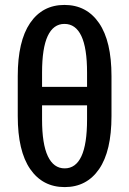

<svg xmlns="http://www.w3.org/2000/svg" viewBox="-20 -741 519 771"><path d="M427.7 -274.9Q427.7 -134.3 377.9 -62Q328.1 10.3 239.7 10.3Q151.4 10.3 101.3 -62Q51.3 -134.3 51.3 -274.9V-435.5Q51.3 -575.7 100.8 -648.4Q150.4 -721.2 238.8 -721.2Q327.6 -721.2 377.7 -648.4Q427.7 -575.7 427.7 -435.5ZM148.9 -392.1H329.6V-449.7Q329.6 -548.3 306.6 -596.7Q283.7 -645 238.8 -645Q194.3 -645 171.6 -596.4Q148.9 -547.9 148.9 -449.7ZM329.6 -317.9H148.9V-261.2Q148.9 -162.6 172.1 -113.8Q195.3 -64.9 239.7 -64.9Q284.2 -64.9 306.9 -113.5Q329.6 -162.1 329.6 -261.2Z"/></svg>

Font: Franco
Style: Regular
Weight: 400
Designer: Google
Version: Version 1.200311; 2013